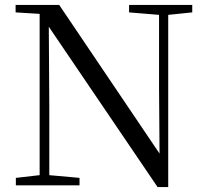

<svg xmlns="http://www.w3.org/2000/svg" viewBox="-20 -748 836 775"><path d="M616 7H659V-688L756 -698V-728H501V-698L622 -688V-395L624 -128L219 -728H43V-698L140 -692V-41L44 -30V0H301V-30L179 -41V-319L177 -640Z"/></svg>

Font: Noto Serif CJK KR
Style: Regular
Weight: 400
Designer: Ryoko NISHIZUKA 西塚涼子 (kana & ideographs); Frank Grießhammer (Latin, Greek & Cyrillic); Wenlong ZHANG 张文龙 (bopomofo); San
Foundry: Adobe
Version: Version 2.001;hotconv 1.1.0;makeotfexe 2.6.0